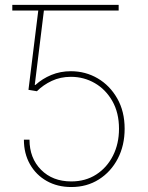

<svg xmlns="http://www.w3.org/2000/svg" viewBox="-20 -747 598 777"><path d="M268.5 9.9Q212.4 9.9 169 -14.6Q125.7 -39.1 101.2 -82.4Q76.7 -125.7 76.7 -181.8H99.4Q99.4 -107.2 146.1 -60Q192.8 -12.8 268.5 -12.8Q326 -12.8 369.5 -40.8Q413 -68.9 437.3 -117.2Q461.6 -165.5 461.6 -225.9Q461.6 -290.5 434.8 -337.7Q408 -384.9 363.8 -410.5Q319.6 -436.1 267 -436.1Q224.4 -436.1 189.6 -419.7Q154.8 -403.4 129.3 -377.8L95.2 -383.5L134.9 -704.5H29.8V-727.3H460.2V-704.5H157.7L120.7 -403.4H123.6Q151.3 -428.6 187.7 -443.7Q224.1 -458.8 267 -458.8Q326 -458.8 375.4 -429.9Q424.7 -400.9 454.5 -348.5Q484.4 -296.2 484.4 -225.9Q484.4 -158.4 456.7 -105.1Q429 -51.8 380.3 -21Q331.7 9.9 268.5 9.9Z"/></svg>

Font: Inter UI Thin
Style: Regular
Weight: 100
Designer: Rasmus Andersson
Foundry: rsms
Version: 3.2;8d6f07862